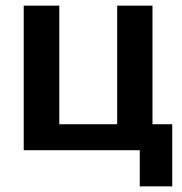

<svg xmlns="http://www.w3.org/2000/svg" viewBox="-20 -532 644 680"><path d="M64 0H475V128H590V-92H520V-512H395V-92H190V-512H64Z"/></svg>

Font: Fog Sans
Style: Bold
Weight: 700
Foundry: Intel Corporation
Version: Version 1.00